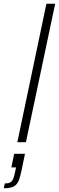

<svg xmlns="http://www.w3.org/2000/svg" viewBox="-95 -763 316 1030"><path d="M-2 0 154 -743H201L44 0ZM-75 247 -69 221Q-49 221 -39 215Q-29 209 -23.5 194.5Q-18 180 -13 155L-9 135H-34L-19 62H39L21 149Q15 178 8.5 197.5Q2 217 -8.5 227.5Q-19 238 -34.5 242.5Q-50 247 -75 247Z"/></svg>

Font: Saira UltraCondensed Light
Style: Italic
Weight: 300
Width: 1
Italic angle: -12°
Designer: Hector Gatti with collaboration of the Omnibus-Type team
Foundry: Omnibus-Type
Version: Version 1.101